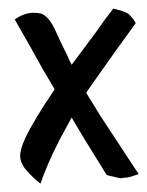

<svg xmlns="http://www.w3.org/2000/svg" viewBox="-20 -405 346 451"><path d="M42 -4.9Q35.2 -12.7 33.2 -17.6Q27.3 -28.3 27.3 -39.1Q27.3 -54.7 40 -82Q59.6 -123 108.4 -195.3L80.1 -243.2L50.8 -295.9L14.6 -359.4Q37.1 -375 58.6 -375Q67.4 -375 77.1 -373Q94.7 -366.2 109.4 -335Q120.1 -310.5 138.7 -273.4Q144.5 -259.8 148.4 -252.9L176.8 -291L208 -333Q226.6 -360.4 246.1 -384.8L257.8 -381.8L267.6 -378.9L277.3 -375Q280.3 -374 285.2 -369.1Q293 -361.3 298.8 -350.6L252.9 -287.1L216.8 -236.3L184.6 -190.4L182.6 -186.5L183.6 -185.5L184.6 -183.6L215.8 -132.8L305.7 3.9Q287.1 10.7 279.3 11.7Q275.4 12.7 268.6 12.7Q263.7 14.6 257.8 12.7L246.1 9.8Q234.4 7.8 230.5 5.9L173.8 -85.9L148.4 -128.9L120.1 -77.1Q88.9 -15.6 75.2 26.4Q57.6 12.7 42 -4.9Z"/></svg>

Font: BKP Parklife Text
Style: Regular
Weight: 400
Designer: Font Diner, Inc.; LA MECHKY PLUS GmbH
Foundry: Font Diner, Inc.; LA MECHKY PLUS GmbH
Version: Version 1.007